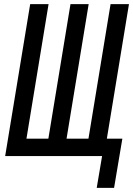

<svg xmlns="http://www.w3.org/2000/svg" viewBox="-20 -755 644 929"><path d="M448 154 474 0H5L126 -735H215L108 -84H214L321 -735H409L302 -84H408L515 -735H604L497 -84H572L532 154Z"/></svg>

Font: Iosevka Medium Extended
Style: Italic
Weight: 500
Width: 7
Italic angle: -9°
Monospace: yes
Designer: Belleve Invis
Foundry: Belleve Invis
Version: Version 32.5.0; ttfautohint (v1.8.4)